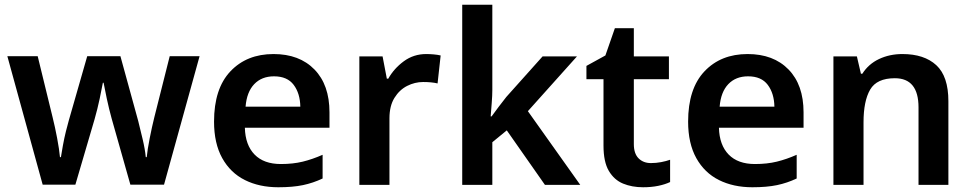

<svg xmlns="http://www.w3.org/2000/svg" viewBox="-20 -780 4096 810"><path d="M451 -280Q440 -320 430.5 -364Q421 -408 417 -431H414Q410 -408 400.5 -363.5Q391 -319 379 -277L298 -1H160L11 -543H139L202 -285Q212 -245 221 -197.5Q230 -150 233 -117H237Q240 -137 245.5 -167Q251 -197 258 -225.5Q265 -254 270 -271L348 -543H488L563 -270Q571 -238 581.5 -194Q592 -150 595 -117H599Q602 -148 611.5 -196.5Q621 -245 631 -285L696 -543H822L672 -1H530Z M1134 -552Q1243 -552 1306.5 -487Q1370 -422 1370 -306V-241H1013Q1015 -168 1054 -128Q1093 -88 1165 -88Q1216 -88 1257 -98Q1298 -108 1341 -127V-27Q1301 -8 1258 1Q1215 10 1154 10Q1074 10 1013 -20.5Q952 -51 917.5 -113Q883 -175 883 -267Q883 -406 952 -479Q1021 -552 1134 -552ZM1136 -458Q1084 -458 1052.5 -425Q1021 -392 1016 -330H1247Q1246 -386 1219 -422Q1192 -458 1136 -458Z M1778 -552Q1793 -552 1810 -550.5Q1827 -549 1839 -546L1826 -428Q1814 -431 1798.5 -432.5Q1783 -434 1765 -434Q1730 -434 1697.5 -417.5Q1665 -401 1644 -367Q1623 -333 1623 -281V0H1496V-542H1594L1612 -448H1618Q1642 -491 1683.5 -521.5Q1725 -552 1778 -552Z M2057 -400Q2057 -378 2054.5 -346Q2052 -314 2050 -289H2054Q2064 -303 2083.5 -329Q2103 -355 2116 -371L2269 -542H2414L2207 -311L2428 0H2279L2118 -230L2057 -180V0H1930V-760H2057Z M2726 -92Q2748 -92 2769 -96Q2790 -100 2807 -106V-12Q2786 -2 2757 4Q2728 10 2693 10Q2646 10 2608.5 -5.5Q2571 -21 2548.5 -59Q2526 -97 2526 -166V-446H2454V-502L2534 -546L2574 -661H2654V-542H2802V-446H2654V-172Q2654 -132 2674 -112Q2694 -92 2726 -92Z M3134 -552Q3243 -552 3306.5 -487Q3370 -422 3370 -306V-241H3013Q3015 -168 3054 -128Q3093 -88 3165 -88Q3216 -88 3257 -98Q3298 -108 3341 -127V-27Q3301 -8 3258 1Q3215 10 3154 10Q3074 10 3013 -20.5Q2952 -51 2917.5 -113Q2883 -175 2883 -267Q2883 -406 2952 -479Q3021 -552 3134 -552ZM3136 -458Q3084 -458 3052.5 -425Q3021 -392 3016 -330H3247Q3246 -386 3219 -422Q3192 -458 3136 -458Z M3787 -552Q3879 -552 3930 -505Q3981 -458 3981 -353V0H3855V-327Q3855 -450 3755 -450Q3679 -450 3651 -402Q3623 -354 3623 -264V0H3496V-542H3595L3612 -469H3618Q3644 -510 3688.5 -531Q3733 -552 3787 -552Z"/></svg>

Font: Noto Sans Thai Looped SemiBold
Style: Regular
Weight: 600
Designer: Sasikarn Vongin, Ben Mitchell
Foundry: The Fontpad Ltd
Version: Version 1.001; ttfautohint (v1.8.4.7-5d5b)